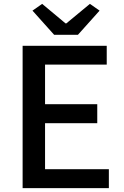

<svg xmlns="http://www.w3.org/2000/svg" viewBox="-20 -973 640 993"><path d="M260 -793H383L495 -918L445 -953L323 -852H319L198 -953L148 -918ZM97 0H543V-98H213V-336H483V-434H213V-639H532V-736H97Z"/></svg>

Font: Spoqa Han Sans Neo Medium
Style: Regular
Weight: 500
Designer: [Spoqa Han Sans Neo] Dong-huui Kim  Younghwa Kang  Yujin Lee  [Noto Sans] Ryoko NISHIZUKA  (kana & ideographs); Paul D. 
Foundry: Spoqa (http://www.spoqa-han-sans.com)
Version: Version 1.000